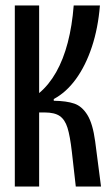

<svg xmlns="http://www.w3.org/2000/svg" viewBox="-20 -680 406 700"><path d="M34 -660H122.7V-340.7Q158.3 -370.3 184.7 -416.8Q211 -463.3 227 -524.7Q243 -586 248.7 -660H344.3Q337.7 -577.7 315 -509.2Q292.3 -440.7 256.8 -391.8Q221.3 -343 176 -319V-312.7Q222.7 -312 250.8 -302.3Q279 -292.7 298.7 -260.8Q318.3 -229 327 -164.3L348.3 0H256.3L242 -126.3Q235.3 -184.7 226 -214.3Q216.7 -244 197.8 -257Q179 -270 142.7 -270H122.7V0H34Z"/></svg>

Font: Bricolage Grotesque 96pt Condensed ExBd
Style: Regular
Weight: 800
Width: 3
Designer: Mathieu Triay
Foundry: Atelier Triay
Version: Version 1.001;Glyphs 3.2 (3207)